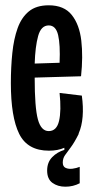

<svg xmlns="http://www.w3.org/2000/svg" viewBox="-20 -558 351 725"><path d="M165 11Q84 11 52.5 -52.5Q21 -116 21 -244Q21 -304 26.5 -357.5Q32 -411 46.5 -451.5Q61 -492 89 -515Q117 -538 164 -538Q222 -538 251 -501.5Q280 -465 287 -404.5Q294 -344 286 -270L111 -265V-263Q111 -152 123 -107.5Q135 -63 164 -63Q194 -63 203 -101.5Q212 -140 205 -207L289 -197Q295 -154 292 -117.5Q289 -81 277 -54V-52Q261 -20 247.5 -2Q234 16 225.5 28Q217 40 217 56Q217 71 228 76Q239 81 254 79Q269 77 281 72V134Q256 147 227 147Q198 147 178 132.5Q158 118 158 86Q158 55 177 35.5Q196 16 223 8V0Q198 11 165 11ZM164 -462Q135 -462 124 -422Q113 -382 111 -318L205 -321Q208 -389 199.5 -425.5Q191 -462 164 -462Z"/></svg>

Font: Bricolage Grotesque 96pt Condensed
Style: Regular
Weight: 400
Width: 3
Designer: Mathieu Triay
Foundry: Atelier Triay
Version: Version 1.001; ttfautohint (v1.8.4.7-5d5b);gftools[0.9.33.de